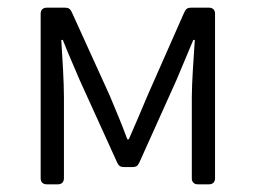

<svg xmlns="http://www.w3.org/2000/svg" viewBox="-20 -480 667 500"><path d="M85.9 -444.3V-15.6C85.9 -5.9 91.8 0 101.6 0H130.9C140.6 0 146.5 -5.9 146.5 -15.6V-226.6C146.5 -265.6 142.6 -330.1 139.6 -376H143.6C157.2 -340.8 173.8 -304.7 187.5 -271.5L285.2 -56.6C289.1 -47.9 293.9 -44.9 302.7 -44.9H325.2C334 -44.9 338.9 -47.9 342.8 -56.6L439.5 -271.5L483.4 -376H487.3C484.4 -330.1 479.5 -265.6 479.5 -226.6V-15.6C479.5 -5.9 485.4 0 495.1 0H524.4C534.2 0 540 -5.9 540 -15.6V-444.3C540 -454.1 534.2 -460 524.4 -460H477.5C468.8 -460 463.9 -457 460 -448.2L364.3 -231.4C348.6 -193.4 332 -155.3 315.4 -117.2H311.5C297.9 -155.3 281.2 -193.4 265.6 -231.4L167 -448.2C163.1 -457 158.2 -460 149.4 -460H101.6C91.8 -460 85.9 -454.1 85.9 -444.3Z"/></svg>

Font: Ed Sans Neue Light
Style: Regular
Weight: 300
Designer: Stephen Hutchings
Version: Version 1.004;PS 001.004;hotconv 1.0.88;makeotf.lib2.5.64775